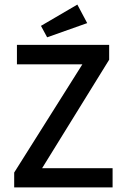

<svg xmlns="http://www.w3.org/2000/svg" viewBox="-20 -819 540 839"><path d="M42 0V-65L340 -538H54V-623H457V-558L164 -84H472V0ZM186 -656 159 -706 318 -799 361 -718Z"/></svg>

Font: Inconsolata SemiBold
Style: Regular
Weight: 600
Monospace: yes
Designer: Raph Levien, Cyreal, Brenton Simpson
Foundry: Raph Levien, Cyreal, Google
Version: Version 3.100; ttfautohint (v1.8.4.7-5d5b)